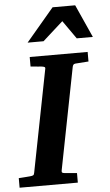

<svg xmlns="http://www.w3.org/2000/svg" viewBox="-76 -956 569 996"><g transform="rotate(-5 208.5 -458.5)"><path d="M329.1 -616.2Q321.3 -615.2 318.4 -611.1Q315.4 -606.9 314 -600.1L210 -69.8Q208.5 -61.5 211.9 -58.8Q215.3 -56.2 225.1 -55.2Q234.4 -54.7 244.6 -53.7Q253.4 -52.7 264.6 -51.8Q275.9 -50.8 288.1 -49.8V0H-15.1V-49.8Q-3.9 -50.8 6.6 -51.3Q17.1 -51.8 25.4 -52.7Q35.2 -53.7 43.9 -54.2Q55.2 -55.2 60.3 -57.9Q65.4 -60.5 66.9 -70.8L170.9 -601.1Q173.3 -609.9 168 -612.5Q162.6 -615.2 152.8 -616.2Q144 -616.7 134.8 -617.7Q126.5 -618.7 116.2 -619.4Q106 -620.1 96.2 -621.1V-670.9H397.9V-621.1ZM347.7 -746.1 280.8 -841.3 174.8 -746.1H91.8L236.8 -917.5H354.5L431.6 -746.1Z"/></g></svg>

Font: Charis SIL Eur
Style: Bold Italic
Weight: 700
Italic angle: -11°
Foundry: SIL International
Version: Version 5.000